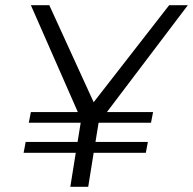

<svg xmlns="http://www.w3.org/2000/svg" viewBox="-20 -720 744 740"><path d="M704 -700 392 -288H570L562 -247H360L348 -173H550L542 -131H341L320 0H251L272 -131H71L79 -173H279L291 -247H91L99 -288H280L99 -700H170L341 -326L632 -700Z"/></svg>

Font: Gontserrat Light
Style: Italic
Weight: 300
Italic angle: -11.3°
Designer: Julieta Ulanovsky
Foundry: Julieta Ulanovsky
Version: Version 6.001